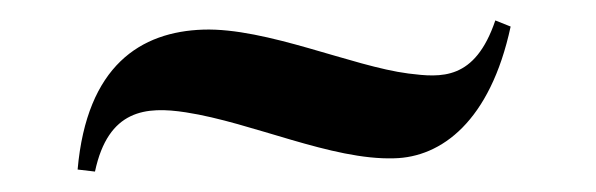

<svg xmlns="http://www.w3.org/2000/svg" viewBox="-20 -445 584 188"><path d="M56 -279 73 -277C86 -338 123 -341 162 -335C227 -325 305 -288 366 -290C412 -291 460 -326 480 -419L465 -425C445 -366 412 -369 380 -373C325 -380 241 -418 179 -416C118 -414 65 -381 56 -279Z"/></svg>

Font: Sinistre
Style: Bold
Weight: 700
Designer: Jules Durand
Foundry: Collletttivo
Version: Version 69.420;Glyphs 3.2 (3217)